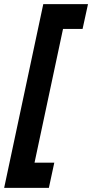

<svg xmlns="http://www.w3.org/2000/svg" viewBox="-43 -752 443 923"><path d="M165 -732H380L354 -613H260L123 30H218L192 151H-23Z"/></svg>

Font: Decalotype ExtraBold Italic
Style: Regular
Weight: 800
Italic angle: -12°
Designer: Alfredo Marco Pradil
Foundry: Alfredo Marco Pradil
Version: Version 1.0